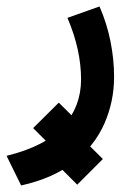

<svg xmlns="http://www.w3.org/2000/svg" viewBox="-39 -299 406 585"><path d="M62 91.3 140.1 13.7 218.3 91.3 140.1 169.4ZM118.2 185.5 196.3 107.9 274.4 185.5 196.3 263.7ZM264.2 -279.3Q286.6 -228 297.6 -173.1Q308.6 -118.2 308.6 -64.9Q308.6 10.7 278.8 78.1Q249 145.5 186.5 194.8Q124 244.1 25.4 266.1L-19 175.8Q99.6 147 153.8 86.2Q208 25.4 208 -57.1Q208 -147.5 166.5 -244.6Z"/></svg>

Font: Vazir Medium
Style: Medium
Weight: 500
Designer: Saber Rastikerdar
Foundry: Saber Rastikerdar
Version: Version 30.0.0